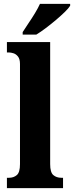

<svg xmlns="http://www.w3.org/2000/svg" viewBox="-20 -979 385 999"><path d="M16 0V-54H27Q51 -54 67.5 -68Q84 -82 84 -125V-646Q84 -672 73.5 -685Q63 -698 49.5 -702Q36 -706 27 -706H16V-760H241V-125Q241 -82 257.5 -68Q274 -54 299 -54H308V0ZM98 -812Q111 -833 128.5 -858.5Q146 -884 162 -910.5Q178 -937 188 -959H345V-949Q337 -936 317 -916.5Q297 -897 271 -875Q245 -853 218.5 -833Q192 -813 169 -799H98Z"/></svg>

Font: Noto Serif Bengali Condensed ExtraBold
Style: Regular
Weight: 800
Width: 3
Designer: Juan Bruce, Universal Thirst, Indian Type Foundry and the Monotype Design Team.
Foundry: Monotype Imaging Inc.
Version: Version 2.003; ttfautohint (v1.8.4.7-5d5b)